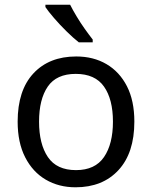

<svg xmlns="http://www.w3.org/2000/svg" viewBox="-20 -786 645 816"><path d="M551 -269Q551 -136 483.5 -63Q416 10 301 10Q230 10 174.5 -22.5Q119 -55 87 -117.5Q55 -180 55 -269Q55 -402 122 -474Q189 -546 304 -546Q377 -546 432.5 -513.5Q488 -481 519.5 -419.5Q551 -358 551 -269ZM146 -269Q146 -174 183.5 -118.5Q221 -63 303 -63Q384 -63 422 -118.5Q460 -174 460 -269Q460 -364 422 -418Q384 -472 302 -472Q220 -472 183 -418Q146 -364 146 -269ZM278 -766Q289 -744 305.5 -716.5Q322 -689 340.5 -663Q359 -637 374 -618V-606H315Q292 -624 263 -652.5Q234 -681 209.5 -709.5Q185 -738 173 -756V-766Z"/></svg>

Font: Noto Sans Chakma
Style: Regular
Weight: 400
Designer: Zachary Quinn Scheuren - Monotype Design Team
Foundry: Monotype Imaging Inc.
Version: Version 2.003; ttfautohint (v1.8.4.7-5d5b)